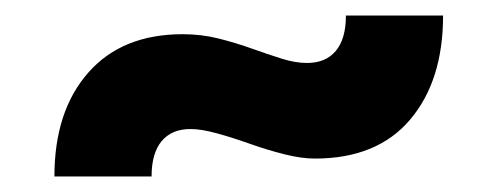

<svg xmlns="http://www.w3.org/2000/svg" viewBox="-20 -420 640 247"><path d="M375 -339Q399 -339 412 -354.5Q425 -370 425 -400H550Q550 -316 507.5 -266Q465 -216 385 -216Q368 -216 346 -221.5Q324 -227 301.5 -235Q279 -243 259 -248.5Q239 -254 225 -254Q201 -254 188 -238.5Q175 -223 175 -193H50Q50 -277 93.5 -326.5Q137 -376 215 -376Q239 -376 261 -370.5Q283 -365 304 -357.5Q325 -350 342.5 -344.5Q360 -339 375 -339Z"/></svg>

Font: Aleo Black
Style: Regular
Weight: 900
Designer: Alessio Laiso
Foundry: Alessio Laiso
Version: Version 2.001;gftools[0.9.29]